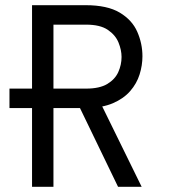

<svg xmlns="http://www.w3.org/2000/svg" viewBox="-20 -720 656 740"><path d="M103.5 0V-700H310Q394 -700 441.8 -671.2Q489.5 -642.5 509.2 -597.2Q529 -552 529 -503Q529 -468 518 -433Q507 -398 481.8 -369Q456.5 -340 415.2 -322.2Q374 -304.5 313.5 -303.5H16.5V-378.5H312Q364 -378.5 393.8 -396.5Q423.5 -414.5 436 -442.5Q448.5 -470.5 448.5 -500.5Q448.5 -527 436.8 -556Q425 -585 395.5 -605Q366 -625 312 -625H186V0ZM435 0 281.5 -317.5 367.5 -323 526 0Z"/></svg>

Font: Overpass Mono Light
Style: Regular
Weight: 400
Monospace: yes
Version: Version 4.000